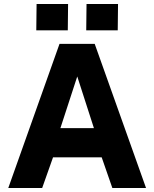

<svg xmlns="http://www.w3.org/2000/svg" viewBox="-20 -943 774 963"><path d="M21.5 0 278.5 -723H455L712.5 0H543.5L490 -154H246L191.5 0ZM283 -300.5H451L367.5 -559.5ZM412.5 -791 414 -923H572L570.5 -791ZM162 -791 163.5 -923H321.5L320 -791Z"/></svg>

Font: Public Sans ExtraBold
Style: Regular
Weight: 800
Designer: The Public Sans Project Authors: Dan O. Williams and USWDS (Libre Franklin designed by Pablo Impallari and Rodrigo Fuenz
Version: Version 1.007